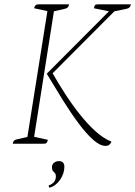

<svg xmlns="http://www.w3.org/2000/svg" viewBox="-20 -661 622 883"><path d="M466 10Q440 10 408.5 -18Q377 -46 341.5 -93.5Q306 -141 269 -200.5Q232 -260 195 -322L481 -609L412 -623Q414 -634 417 -637.5Q420 -641 430 -641H582Q579 -624 564 -621L506 -609L222 -324Q247 -280 278.5 -231Q310 -182 346 -136.5Q382 -91 419 -57.5Q456 -24 492 -10Q491 -3 484 3.5Q477 10 466 10ZM39 0Q40 -17 57 -20L106 -31L198 -610L137 -623Q140 -641 156 -641H298Q295 -624 280 -621L228 -609L137 -32L200 -18Q198 -8 194.5 -4Q191 0 181 0ZM208 202Q204 200 204 192Q237 180 237 150Q237 140 232.5 135.5Q228 131 223.5 125.5Q219 120 219 108Q219 95 228.5 87.5Q238 80 251 80Q276 80 276 106Q276 137 256.5 165.5Q237 194 208 202Z"/></svg>

Font: Petrona Thin
Style: Italic
Weight: 100
Italic angle: -9°
Designer: Ringo R. Seeber
Foundry: Ringo R. Seeber
Version: Version 2.001; ttfautohint (v1.8.3)